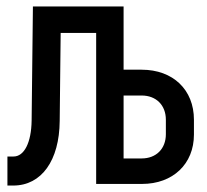

<svg xmlns="http://www.w3.org/2000/svg" viewBox="-20 -570 640 595"><path d="M21 5C109 5 164 -73 165 -195L168 -468H278V0H420C516 0 581 -62 581 -153V-199C581 -292 516 -354 419 -354H363V-550H82L78 -196C77 -128 55 -85 22 -85H3V5ZM363 -274H419C464 -274 494 -244 494 -199V-154C494 -109 464 -79 419 -79H363Z"/></svg>

Font: Tekne LDO Medium
Style: Regular
Weight: 500
Monospace: yes
Designer: Alessio Laiso, Mario Rullo, Paolo Rosset
Foundry: Alessio Laiso
Version: Version 1.000;hotconv 1.0.109;makeotfexe 2.5.65596